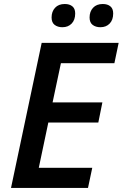

<svg xmlns="http://www.w3.org/2000/svg" viewBox="-20 -925 604 945"><path d="M413.1 0H34.2L185.1 -713.9H564L543 -613.8H279.8L238.8 -420.9H483.9L463.9 -321.8H217.8L170.9 -99.1H434.1ZM233.9 -838.9Q233.9 -868.2 251 -886.7Q268.1 -905.3 298.8 -905.3Q322.3 -905.3 336.2 -893.8Q350.1 -882.3 350.1 -858.9Q350.1 -827.1 332.8 -809.1Q315.4 -791 287.1 -791Q264.2 -791 249 -802.5Q233.9 -814 233.9 -838.9ZM420.9 -838.9Q420.9 -868.2 438 -886.7Q455.1 -905.3 485.8 -905.3Q509.3 -905.3 523.2 -893.8Q537.1 -882.3 537.1 -858.9Q537.1 -827.1 519.8 -809.1Q502.4 -791 474.1 -791Q451.2 -791 436 -802.5Q420.9 -814 420.9 -838.9Z"/></svg>

Font: Open Sans Semibold
Style: Italic
Weight: 600
Italic angle: -12°
Foundry: Ascender Corporation
Version: Version 1.10